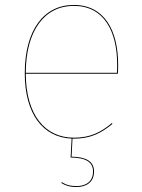

<svg xmlns="http://www.w3.org/2000/svg" viewBox="-20 -547 568 770"><path d="M453.8 -287.6C453.8 -424.5 399.1 -527.2 275.6 -527.2C155.6 -527.2 79.3 -426 79.3 -253.2C79.3 -89.6 152.8 4.1 267.2 8.9L263.1 84.6C327 85.6 353.1 104.3 353.1 140.9C353.1 184.1 320.5 199.2 287.6 199.2C260.6 199.2 244.4 194.1 227.7 183.3L225.9 186.8C241.9 196.8 258.4 203 287.6 203C322.6 203 357.1 186.2 357.1 140.9C357.1 98.1 322.6 82.4 267.1 81.2L270.7 9C272.6 9.1 274.5 9.1 276.4 9.1C343.4 9.1 385.9 -13 430.9 -50.1L428.8 -53.6C383.8 -15.7 341.1 5.2 276.4 5.2C160.8 5.2 84.1 -85.7 83.4 -251.4H452.7C453.7 -265.1 453.8 -273.6 453.8 -287.6ZM448.9 -255.1H83.4C83.9 -425 159.1 -523.4 275.8 -523.4C397 -523.4 449.8 -421.6 449.8 -288.4C449.8 -275.4 449.8 -267.6 448.9 -255.1Z"/></svg>

Font: Fira Sans Four
Style: Regular
Weight: 100
Designer: Carrois Corporate & Edenspiekermann AG
Foundry: Carrois Corporate GbR & Edenspiekermann AG
Version: Version 4.203;PS 004.203;hotconv 1.0.88;makeotf.lib2.5.64775